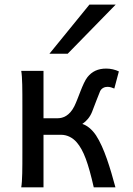

<svg xmlns="http://www.w3.org/2000/svg" viewBox="-20 -801 567 821"><path d="M166 -498H70.8C75.7 -470.7 75.7 -416.5 75.7 -349.1V-148.9C75.7 -81.5 75.7 -27.3 70.8 0H166V-224.6H241.7C268.1 -224.6 291.5 -211.4 307.6 -192.9C337.9 -158.2 357.4 -103 380.9 0H473.6C451.7 -81.1 425.8 -168.5 390.6 -222.2C374 -247.1 352.1 -265.1 332 -271C350.1 -283.2 364.7 -300.3 373.5 -322.3C386.7 -356 398.9 -389.6 407.7 -410.2C413.6 -423.8 427.2 -429.7 439.5 -429.7C450.7 -429.7 460.9 -425.8 468.8 -422.4L488.3 -495.6C473.6 -502.9 453.1 -507.8 434.6 -507.8C398.4 -507.8 373 -495.1 354 -471.2C333.5 -445.3 314.9 -380.9 297.9 -346.7C277.3 -305.7 249 -295.4 227.1 -295.4H166ZM362.3 -781.2 191.4 -571.3H269.5L474.6 -781.2Z"/></svg>

Font: Andika
Style: Regular
Weight: 400
Designer: Victor Gaultney, Annie Olsen, Julie Remington, Don Collingsworth, Eric Hays
Foundry: SIL International
Version: Version 1.000